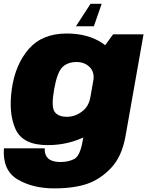

<svg xmlns="http://www.w3.org/2000/svg" viewBox="-42 -778 796 1034"><path d="M250 236.5Q355.5 236.5 426.8 212.2Q498 188 556.2 126.5Q614.5 65 634 -45L731 -593H567L484.5 -480L403.5 -21Q389.5 61.5 358.2 78Q327 94.5 283 94.5Q257 94.5 237.2 87.2Q217.5 80 207.5 62.5Q197.5 45 199 21H-21Q-29 139.5 52.5 188Q134 236.5 250 236.5ZM214 3.5Q328.5 3.5 423 -45.8Q517.5 -95 529 -161L444 -252Q436 -204.5 398.8 -176.8Q361.5 -149 318.5 -149Q271 -149 252 -176.2Q233 -203.5 249.5 -297Q266 -389.5 294.5 -416.8Q323 -444 370.5 -444Q413.5 -444 441 -416.5Q468.5 -389 460.5 -342.5L576 -427Q587.5 -493 509.8 -545.2Q432 -597.5 317.5 -597.5Q185 -597.5 112.5 -513.8Q40 -430 21.5 -298Q3 -166.5 42.2 -81.5Q81.5 3.5 214 3.5ZM367 -636.5H463.5L505.5 -757.5H445.5Z"/></svg>

Font: Anybody Black
Style: Italic
Weight: 900
Italic angle: -10°
Designer: Tyler Finck
Foundry: Etcetera Type Company
Version: Version 1.113;gftools[0.9.25]